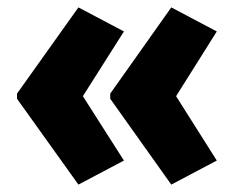

<svg xmlns="http://www.w3.org/2000/svg" viewBox="-20 -540 636 519"><path d="M26 -287 192 -520 315 -455 204 -280 315 -106 192 -41 26 -273ZM278 -287 443 -520 566 -455 456 -280 566 -106 443 -41 278 -273Z"/></svg>

Font: Noto Sans Telugu Condensed Black
Style: Regular
Weight: 900
Width: 3
Designer: Jelle Bosma - Monotype Design Team
Foundry: Monotype Imaging Inc.
Version: Version 2.005; ttfautohint (v1.8.4.7-5d5b)